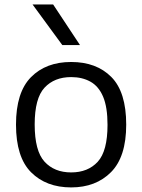

<svg xmlns="http://www.w3.org/2000/svg" viewBox="-20 -828 636 858"><path d="M298 9.5Q186.5 9.5 119 -58Q51.5 -125.5 51.5 -271Q51.5 -415.5 118.5 -483.2Q185.5 -551 298 -551Q411 -551 477.5 -484Q544 -417 544 -271Q544 -127 476.2 -58.8Q408.5 9.5 298 9.5ZM298 -57.5Q373 -57.5 416.8 -105.2Q460.5 -153 460.5 -270Q460.5 -349 440.8 -395.8Q421 -442.5 384.2 -463Q347.5 -483.5 298 -483.5Q223 -483.5 179 -436.2Q135 -389 135 -272Q135 -153.5 179 -105.5Q223 -57.5 298 -57.5ZM258.5 -626.5 125.5 -808H217.5L337.5 -626.5Z"/></svg>

Font: Encode Sans SemiExpanded SemiExpanded
Style: Regular
Weight: 400
Width: 6
Designer: Multiple Designers
Foundry: Impallari Type
Version: Version 3.000; ttfautohint (v1.8.3) -l 8 -r 50 -G 200 -x 14 